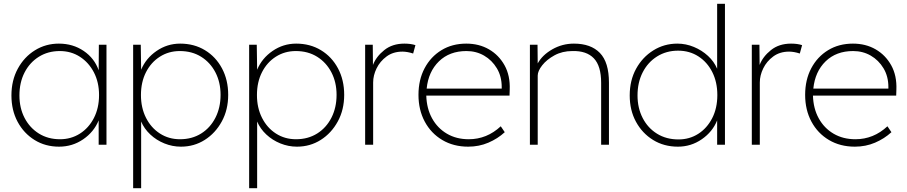

<svg xmlns="http://www.w3.org/2000/svg" viewBox="-20 -760 4762 1008"><path d="M290 10Q218 10 161.5 -25Q105 -60 72.5 -120.5Q40 -181 40 -259Q40 -338 73.5 -399.5Q107 -461 163.5 -496Q220 -531 289 -531Q363 -531 419.5 -492.5Q476 -454 498 -391L499 -525H539V0H498V-128Q473 -67 416.5 -28.5Q360 10 290 10ZM295 -29Q353 -29 399.5 -58.5Q446 -88 473 -140.5Q500 -193 500 -261Q500 -328 473 -380Q446 -432 399.5 -462Q353 -492 294 -492Q232 -492 184 -462Q136 -432 109 -379.5Q82 -327 82 -259Q82 -193 109 -141Q136 -89 184 -59Q232 -29 295 -29Z M679 228V-525H719L721 -394Q746 -454 802 -492.5Q858 -531 926 -531Q999 -531 1056 -496.5Q1113 -462 1145.5 -401Q1178 -340 1178 -262Q1178 -184 1144.5 -122.5Q1111 -61 1055 -25.5Q999 10 930 10Q885 10 843 -7Q801 -24 769 -54Q737 -84 721 -122V228ZM925 -29Q988 -29 1036 -59Q1084 -89 1111 -142Q1138 -195 1138 -262Q1138 -328 1111 -380Q1084 -432 1036 -462Q988 -492 924 -492Q866 -492 819.5 -462.5Q773 -433 746.5 -381Q720 -329 720 -261Q720 -194 746.5 -141.5Q773 -89 819.5 -59Q866 -29 925 -29Z M1288 228V-525H1328L1330 -394Q1355 -454 1411 -492.5Q1467 -531 1535 -531Q1608 -531 1665 -496.5Q1722 -462 1754.5 -401Q1787 -340 1787 -262Q1787 -184 1753.5 -122.5Q1720 -61 1664 -25.5Q1608 10 1539 10Q1494 10 1452 -7Q1410 -24 1378 -54Q1346 -84 1330 -122V228ZM1534 -29Q1597 -29 1645 -59Q1693 -89 1720 -142Q1747 -195 1747 -262Q1747 -328 1720 -380Q1693 -432 1645 -462Q1597 -492 1533 -492Q1475 -492 1428.5 -462.5Q1382 -433 1355.5 -381Q1329 -329 1329 -261Q1329 -194 1355.5 -141.5Q1382 -89 1428.5 -59Q1475 -29 1534 -29Z M1897 0V-525H1937L1938 -419Q1955 -463 1997.5 -497Q2040 -531 2103 -531Q2137 -531 2161 -523L2149 -479Q2134 -484 2119.5 -486.5Q2105 -489 2093 -489Q2044 -489 2009.5 -463.5Q1975 -438 1957 -401Q1939 -364 1939 -327V0Z M2438 10Q2361 10 2302 -25Q2243 -60 2210 -121.5Q2177 -183 2177 -262Q2177 -341 2209 -401.5Q2241 -462 2297.5 -496.5Q2354 -531 2428 -531Q2495 -531 2547 -501Q2599 -471 2629 -417Q2659 -363 2656 -289L2655 -258H2218Q2220 -190 2248.5 -138.5Q2277 -87 2326.5 -58Q2376 -29 2441 -29Q2536 -29 2609 -97L2630 -66Q2593 -32 2544 -11Q2495 10 2438 10ZM2429 -492Q2340 -492 2284.5 -438Q2229 -384 2220 -295H2614V-303Q2614 -359 2588.5 -401.5Q2563 -444 2521.5 -468Q2480 -492 2429 -492Z M2762 0V-525H2802L2803 -427Q2827 -471 2879.5 -501Q2932 -531 2993 -531Q3082 -531 3129.5 -482Q3177 -433 3177 -326V0H3136V-325Q3136 -414 3097.5 -454Q3059 -494 2985 -492Q2932 -492 2891 -469.5Q2850 -447 2826.5 -417Q2803 -387 2803 -363V0Z M3539 10Q3466 10 3409 -25Q3352 -60 3319 -120.5Q3286 -181 3286 -259Q3286 -338 3319.5 -399Q3353 -460 3410 -495.5Q3467 -531 3536 -531Q3581 -531 3623 -513.5Q3665 -496 3697 -466.5Q3729 -437 3745 -399V-740H3786V0H3745V-128Q3721 -68 3664.5 -29Q3608 10 3539 10ZM3542 -28Q3600 -28 3646 -57.5Q3692 -87 3719 -139.5Q3746 -192 3746 -261Q3746 -329 3719.5 -381.5Q3693 -434 3646.5 -464Q3600 -494 3540 -494Q3478 -494 3429.5 -463.5Q3381 -433 3354 -380Q3327 -327 3327 -259Q3327 -193 3354 -140.5Q3381 -88 3429.5 -58Q3478 -28 3542 -28Z M3927 0V-525H3967L3968 -419Q3985 -463 4027.5 -497Q4070 -531 4133 -531Q4167 -531 4191 -523L4179 -479Q4164 -484 4149.5 -486.5Q4135 -489 4123 -489Q4074 -489 4039.5 -463.5Q4005 -438 3987 -401Q3969 -364 3969 -327V0Z M4468 10Q4391 10 4332 -25Q4273 -60 4240 -121.5Q4207 -183 4207 -262Q4207 -341 4239 -401.5Q4271 -462 4327.5 -496.5Q4384 -531 4458 -531Q4525 -531 4577 -501Q4629 -471 4659 -417Q4689 -363 4686 -289L4685 -258H4248Q4250 -190 4278.5 -138.5Q4307 -87 4356.5 -58Q4406 -29 4471 -29Q4566 -29 4639 -97L4660 -66Q4623 -32 4574 -11Q4525 10 4468 10ZM4459 -492Q4370 -492 4314.5 -438Q4259 -384 4250 -295H4644V-303Q4644 -359 4618.5 -401.5Q4593 -444 4551.5 -468Q4510 -492 4459 -492Z"/></svg>

Font: Readex Pro Light
Style: Regular
Weight: 300
Designer: Bonnie Shaver-Troup, Thomas Jockin
Foundry: Lexend
Version: Version 1.200; ttfautohint (v1.8.3)